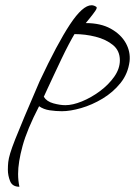

<svg xmlns="http://www.w3.org/2000/svg" viewBox="-20 -589 515 732"><path d="M54 123Q27 123 18.5 101.5Q10 80 10 58Q10 42 11.5 28.5Q13 15 19 -5Q25 -25 38 -58Q51 -91 73.5 -144.5Q96 -198 131 -279Q198 -422 246.5 -495.5Q295 -569 329 -569Q338 -569 347 -563Q352 -560 343 -547Q334 -534 322.5 -520Q311 -506 307 -501Q364 -501 402.5 -479.5Q441 -458 459.5 -425Q478 -392 474 -355Q468 -308 439.5 -272.5Q411 -237 371 -213Q331 -189 289.5 -177Q248 -165 216 -165Q193 -165 169.5 -168.5Q146 -172 129 -184Q83 -95 66 -32.5Q49 30 49 74Q49 100 54 123ZM229 -188Q257 -188 292.5 -202.5Q328 -217 361 -241.5Q394 -266 415.5 -296.5Q437 -327 437 -359Q437 -396 410.5 -417.5Q384 -439 344.5 -449Q305 -459 264 -459Q256 -446 242.5 -420.5Q229 -395 214 -363.5Q199 -332 185 -302Q171 -272 160.5 -249.5Q150 -227 147 -220Q158 -202 183.5 -195Q209 -188 229 -188Z"/></svg>

Font: Bonheur Royale
Style: Regular
Weight: 400
Designer: Robert E. Leuschke
Foundry: Robert E. Leuschke
Version: Version 1.010; ttfautohint (v1.8.3)